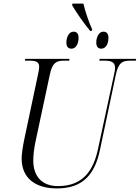

<svg xmlns="http://www.w3.org/2000/svg" viewBox="-20 -1043 781 1073"><path d="M484 -870H492L495 -879C475 -923 456 -980 446 -1023H385L383 -1014C405 -975 447 -915 484 -870ZM380 -771C403 -771 419 -796 419 -832C419 -856 408 -866 391 -866C365 -866 351 -835 351 -805C351 -780 363 -771 380 -771ZM546 -771C570 -771 586 -796 586 -831C586 -856 575 -866 558 -866C532 -866 518 -835 518 -805C518 -780 530 -771 546 -771ZM299 10C447 10 511 -73 539 -207L627 -624C642 -697 667 -704 711 -704H739L741 -714H537L535 -704H560C598 -704 623 -699 623 -663C623 -654 621 -640 617 -625L528 -212C504 -98 450 -3 304 -3C218 -3 166 -54 166 -146C166 -174 170 -215 180 -259L258 -624C272 -694 296 -704 339 -704H367L368 -714H121L119 -704H145C180 -704 199 -697 199 -670C199 -661 197 -644 192 -625L115 -261C107 -223 101 -181 101 -157C101 -50 174 10 299 10Z"/></svg>

Font: Noto Serif Display SemiCondensed Light
Style: Italic
Weight: 300
Width: 4
Italic angle: -12°
Designer: Monotype Design Team
Foundry: Monotype Imaging Inc.
Version: Version 2.009